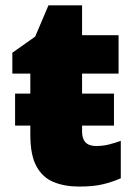

<svg xmlns="http://www.w3.org/2000/svg" viewBox="-20 -684 520 714"><path d="M36.1 -216.8V-335.9H92.8V-410.2H25.9V-487.8L110.8 -547.9L160.2 -664.1H285.2V-553.2H420.9V-410.2H285.2V-335.9H403.8V-216.8H285.2V-194.8Q285.2 -141.1 336.9 -141.1Q362.8 -141.1 384.3 -146.5Q405.8 -151.9 429.2 -160.2V-21Q397.9 -7.3 363 1.2Q328.1 9.8 273.9 9.8Q220.2 9.8 179.2 -7.1Q138.2 -23.9 115.5 -65.7Q92.8 -107.4 92.8 -182.1V-216.8Z"/></svg>

Font: Open Sans ExtraBold
Style: Regular
Weight: 800
Designer: Monotype Design Team
Foundry: Monotype Imaging Inc.
Version: Version 3.003; ttfautohint (v1.8.4)